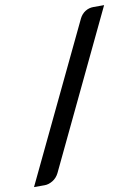

<svg xmlns="http://www.w3.org/2000/svg" viewBox="-102 -786 642 892"><g transform="rotate(-10 219.0 -340.0)"><path d="M103.5 3.5Q92.5 25.5 73.2 37Q54 48.5 35.5 48.5H-15L336 -685.5Q346 -705.5 363.5 -716.5Q381 -727.5 402 -727.5H452.5Z"/></g></svg>

Font: Lato 2
Style: Bold Italic
Weight: 700
Italic angle: -7°
Designer: Lukasz Dziedzic with Adam Twardoch and Botio Nikoltchev
Foundry: tyPoland Lukasz Dziedzic
Version: Version 2.015; 2015-08-06; http://www.latofonts.com/